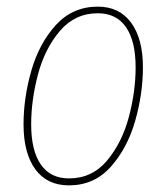

<svg xmlns="http://www.w3.org/2000/svg" viewBox="-20 -549 503 579"><path d="M51 -174Q51 -254 74.5 -336Q98 -418 148.5 -473.5Q199 -529 275 -529Q340 -529 375.5 -480.5Q411 -432 411 -346Q411 -266 387.5 -184Q364 -102 314 -46Q264 10 188 10Q122 10 86.5 -38.5Q51 -87 51 -174ZM389 -346Q389 -425 360 -467Q331 -509 275 -509Q206 -509 160.5 -455.5Q115 -402 94.5 -324.5Q74 -247 74 -174Q74 -95 103 -53Q132 -11 188 -11Q258 -11 303 -65Q348 -119 368.5 -196Q389 -273 389 -346Z"/></svg>

Font: Fira Sans Extra Condensed Thin
Style: Italic
Weight: 250
Width: 3
Italic angle: -8°
Designer: Carrois Corporate & Edenspiekermann AG
Foundry: Carrois Corporate GbR & Edenspiekermann AG
Version: Version 4.203